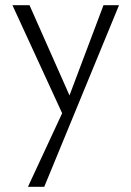

<svg xmlns="http://www.w3.org/2000/svg" viewBox="-20 -433 507 742"><path d="M230 26 28 -413H94L258 -43ZM380 -413H440L151 289H88L233 -23Z"/></svg>

Font: Ysabeau Office Light
Style: Regular
Weight: 300
Designer: Christian Thalmann (Catharsis Fonts)
Version: Version 2.001;gftools[0.9.30]; featfreeze: tnum,lnum,ss02